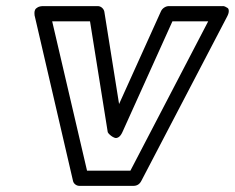

<svg xmlns="http://www.w3.org/2000/svg" viewBox="-20 -584 769 629"><path d="M94.2 -529.8Q93.8 -531.2 93.3 -533.4Q92.8 -535.6 92.8 -541.5Q92.8 -547.4 95 -552Q97.2 -556.6 104 -560.3Q110.8 -564 122.1 -564H299.8Q308.1 -564 314.2 -558.6Q320.3 -553.2 321.8 -545.9L370.1 -243.2L506.8 -545.9Q510.3 -554.2 517.8 -559.1Q525.4 -564 533.2 -564H705.1Q705.1 -563.5 709 -564Q712.9 -564.5 717.3 -562.5Q721.7 -560.5 725.6 -557.9Q729.5 -555.2 729.5 -547.6Q729.5 -540 724.1 -529.8L442.9 8.8Q434.6 24.9 417 24.9H240.2Q232.9 24.9 226.8 20.3Q220.7 15.6 219.2 8.8ZM150.9 -514.2 265.1 -24.9H407.2L662.1 -514.2H544.9L380.9 -150.9Q375.5 -139.2 368.7 -134.8Q361.8 -130.4 355.7 -132.6Q349.6 -134.8 344.5 -138.7Q339.4 -142.6 335.9 -146.5L333 -150.9L274.9 -514.2Z"/></svg>

Font: Trueno Bold Outline
Style: Italic
Weight: 700
Width: 6
Designer: Julieta Ulanovsky
Foundry: Julieta Ulanovsky
Version: Version 3.001b | FøM Fix